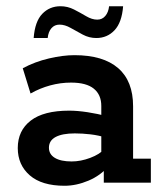

<svg xmlns="http://www.w3.org/2000/svg" viewBox="-20 -586 520 616"><path d="M187 10Q114 10 75.5 -23.5Q37 -57 37 -111Q37 -167 78.5 -199Q120 -231 202 -231Q228 -231 261 -226Q294 -221 322 -213L305 -202V-246Q305 -282 281 -301.5Q257 -321 208 -321Q174 -321 141 -312Q108 -303 78 -286L53 -367Q92 -388 137 -398.5Q182 -409 219 -409Q311 -409 359 -367.5Q407 -326 407 -245V-77H464V0H313V-65L328 -53Q303 -23 264 -6.5Q225 10 187 10ZM210 -68Q239 -68 269.5 -79.5Q300 -91 315 -108L305 -78V-172L322 -144Q296 -152 270 -155Q244 -158 220 -158Q180 -158 158.5 -146.5Q137 -135 137 -112Q137 -91 156 -79.5Q175 -68 210 -68ZM289 -464Q266 -464 245.5 -475Q225 -486 206.5 -496.5Q188 -507 171 -507Q155 -507 145 -495.5Q135 -484 133 -464H88Q92 -517 115.5 -541.5Q139 -566 174 -566Q197 -566 217.5 -555.5Q238 -545 256.5 -534Q275 -523 292 -523Q308 -523 318 -535Q328 -547 330 -566H375Q371 -514 347.5 -489Q324 -464 289 -464Z"/></svg>

Font: Rokkitt SemiBold
Style: Regular
Weight: 600
Designer: Vernon Adams
Foundry: Vernon Adams
Version: Version 3.103